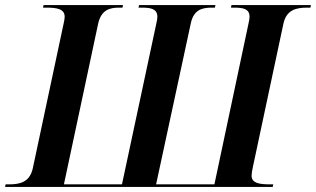

<svg xmlns="http://www.w3.org/2000/svg" viewBox="-42 -734 1241 754"><path d="M-22 0H1029L1031 -10H1018C976 -10 946 -15 946 -44C946 -52 948 -64 951 -78L1071 -641C1083 -696 1122 -704 1164 -704H1177L1179 -714H867L865 -704H878C914 -704 938 -699 938 -668C938 -662 936 -650 934 -642L800 -10H571L707 -641C718 -696 752 -704 789 -704H802L804 -714H504L502 -704H515C551 -704 576 -699 576 -668C576 -662 574 -650 572 -642L437 -10H209L343 -639C355 -696 389 -704 426 -704H439L441 -714H129L127 -704H140C182 -704 212 -699 212 -668C212 -662 210 -650 208 -642L87 -74C75 -18 36 -10 -7 -10H-20Z"/></svg>

Font: Noto Serif Display SemiBold
Style: Italic
Weight: 600
Italic angle: -12°
Designer: Monotype Design Team
Foundry: Monotype Imaging Inc.
Version: Version 2.009